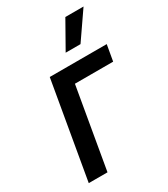

<svg xmlns="http://www.w3.org/2000/svg" viewBox="-180 -811 786 896"><g transform="rotate(-30 212.5 -363.0)"><path d="M28 0H129L204 -434H410L425 -520H118ZM319 -581 419 -726H321L239 -581Z"/></g></svg>

Font: Fixel Text 20240404 Medium
Style: Italic
Weight: 500
Width: 4
Italic angle: -10°
Designer: AlfaBravo + MacPaw
Foundry: Kyrylo Tkachov, Marchela Mozhyna, Serhii Makarenko, Maria Weinstein, Zakhar Kryvoshyya
Version: Version 1.211;Glyphs 3.2 (3225)